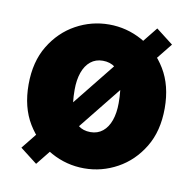

<svg xmlns="http://www.w3.org/2000/svg" viewBox="-67 -596 694 689"><g transform="rotate(10 280.0 -251.0)"><path d="M280 12Q216 12 159.5 -19Q103 -50 67.5 -108.5Q32 -167 32 -250Q32 -333 67.5 -391.5Q103 -450 159.5 -481Q216 -512 280 -512Q344 -512 400.5 -481Q457 -450 492.5 -391.5Q528 -333 528 -250Q528 -167 492.5 -108.5Q457 -50 400.5 -19Q344 12 280 12ZM280 -120Q306 -120 324.5 -135Q343 -150 352.5 -177Q362 -204 362 -240Q362 -289 353 -320Q344 -351 325.5 -365.5Q307 -380 280 -380Q254 -380 235.5 -365Q217 -350 207.5 -323Q198 -296 198 -260Q198 -211 207.5 -180Q217 -149 235 -134.5Q253 -120 280 -120ZM108 26 46 -22 452 -528 514 -480Z"/></g></svg>

Font: Source Sans 3 Black
Style: Regular
Weight: 900
Designer: Paul D. Hunt
Foundry: Adobe
Version: Version 3.046;hotconv 1.0.118;makeotfexe 2.5.65603